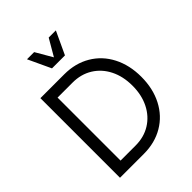

<svg xmlns="http://www.w3.org/2000/svg" viewBox="-258 -1062 1194 1194"><g transform="rotate(-45 339.0 -465.0)"><path d="M623 -350Q623 -247 582 -167.5Q541 -88 466.5 -44Q392 0 295 0H85V-700H295Q392 -700 466.5 -656Q541 -612 582 -532.5Q623 -453 623 -350ZM545 -350Q545 -432 513.5 -494.5Q482 -557 425.5 -592Q369 -627 295 -627H163V-73H295Q369 -73 425.5 -108Q482 -143 513.5 -205.5Q545 -268 545 -350ZM324 -820 388 -930H451L381 -780H267L197 -930H260Z"/></g></svg>

Font: MedMera Sans
Style: Regular
Weight: 400
Designer: Kasper Nordkvist
Foundry: UNCUT.wtf
Version: Version 1.300